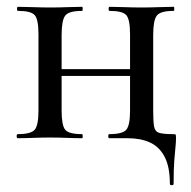

<svg xmlns="http://www.w3.org/2000/svg" viewBox="-20 -406 561 564"><path d="M479 134Q479 84 463.5 54.5Q448 25 420.5 12.5Q393 0 355 0H301Q298 0 298 -6Q298 -12 301 -12Q340 -12 351 -25Q362 -38 362 -81V-305Q362 -349 351 -361.5Q340 -374 302 -374Q299 -374 299 -380Q299 -386 302 -386Q321 -386 346 -385Q371 -384 397 -384Q422 -384 446.5 -385Q471 -386 490 -386Q492 -386 492 -380Q492 -374 490 -374Q451 -374 440.5 -360Q430 -346 430 -303V-81Q430 -50 432.5 -35Q435 -20 447 -16Q459 -12 487 -12Q495 -12 496 -10.5Q497 -9 497 0Q497 11 495.5 25.5Q494 40 492 65Q490 90 490 134Q490 138 484.5 138Q479 138 479 134ZM32 0Q29 0 29 -6Q29 -12 32 -12Q71 -12 82 -25Q93 -38 93 -81V-305Q93 -349 82 -361.5Q71 -374 33 -374Q30 -374 30 -380Q30 -386 33 -386Q52 -386 77 -385Q102 -384 128 -384Q153 -384 177.5 -385Q202 -386 221 -386Q223 -386 223 -380Q223 -374 221 -374Q182 -374 171.5 -360Q161 -346 161 -303V-81Q161 -38 171.5 -25Q182 -12 221 -12Q223 -12 223 -6Q223 0 221 0Q201 0 177 -1Q153 -2 128 -2Q102 -2 77 -1Q52 0 32 0ZM125 -183V-203H394V-183Z"/></svg>

Font: Cormorant Medium
Style: Regular
Weight: 500
Designer: Christian Thalmann (Catharsis Fonts)
Foundry: Catharsis Fonts
Version: Version 4.000